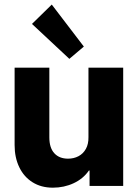

<svg xmlns="http://www.w3.org/2000/svg" viewBox="-20 -826 617 853"><path d="M44.9 -181.6V-525.4H199.2V-215.8Q199.2 -169.4 221.2 -145.3Q243.2 -121.1 282.2 -121.1Q308.1 -121.1 328.9 -132.1Q349.6 -143.1 361.6 -164.6Q373.5 -186 373 -216.8V-525.4H527.3V0H377.9V-68.4H375Q349.6 -31.7 307.1 -12Q264.6 7.8 214.8 7.8Q163.1 7.8 124.8 -16.1Q86.4 -40 65.7 -83Q44.9 -126 44.9 -181.6ZM122.1 -719.7 210 -805.7 352.5 -619.1 288.1 -564.5Z"/></svg>

Font: Reddit Sans Chocolate ExtraBold
Style: Regular
Weight: 800
Designer: Stephen Hutchings
Foundry: Reddit
Version: Version 1.011